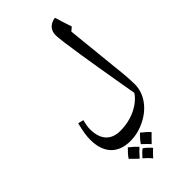

<svg xmlns="http://www.w3.org/2000/svg" viewBox="-337 -886 1274 1274"><g transform="rotate(-45 300.5 -248.5)"><path d="M250 124C300 124 347 112 392 89C483 44 538 -37 538 -121C538 -185 530 -256 519 -355L487 -667L513 -689C500 -727 485 -774 475 -809C426 -802 396 -772 396 -723C396 -670 442 -393 470 -230L495 -84C481 -62 461 -43 437 -26C385 10 319 29 252 29C164 29 116 -24 116 -121C116 -141 120 -166 128 -195L89 -205C73 -140 68 -107 68 -70C68 54 134 124 250 124ZM335 129C313 150 297 169 285 187C311 212 329 229 336 238C357 216 375 197 392 181C379 166 360 149 335 129ZM209 141C189 160 171 180 159 199C176 216 193 233 211 250C234 224 252 205 266 193C250 176 232 159 209 141ZM274 215C261 223 246 239 226 261C248 280 264 296 276 312C290 295 307 279 325 262C310 244 293 228 274 215Z"/></g></svg>

Font: Noto Naskh Arabic UI Medium
Style: Regular
Weight: 500
Designer: Monotype Design Team, David Williams, Mohamad Dakak and Nizar Qandah
Foundry: Monotype Imaging Inc.
Version: Version 2.014